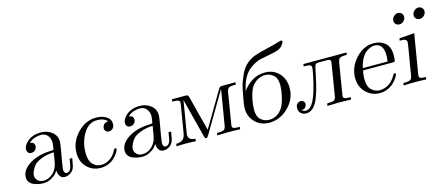

<svg xmlns="http://www.w3.org/2000/svg" viewBox="-48 -1224 4100 1770"><g transform="rotate(-15 2002.0 -338.5)"><path d="M57.1 -82Q57.1 -152.8 138.2 -204.3Q219.2 -255.9 340.8 -259.8Q365.7 -260.7 368.2 -262.2Q371.1 -264.2 375 -292Q378.9 -319.8 378.9 -329.1Q378.9 -369.1 356 -397.5Q333 -425.8 292 -425.8Q264.2 -425.8 231.2 -414.8Q198.2 -403.8 176.8 -379.9Q218.8 -377.9 219.2 -339.8Q219.2 -318.8 204.1 -303.5Q189 -288.1 167 -288.1Q146 -288.1 136 -300Q126 -312 126 -327.1Q126 -372.1 174.6 -410.2Q223.1 -448.2 294.9 -448.2Q358.9 -448.2 402.8 -413.1Q446.8 -377.9 446.8 -321.8Q446.8 -293 418 -138.2L407.2 -65.9Q407.2 -24.9 436 -24.9Q448.2 -24.9 460.2 -35.9Q472.2 -46.9 478 -67.9Q481.9 -80.1 492.2 -145H517.1Q509.3 -96.2 506.8 -86.9Q499 -38.1 469 -16.1Q439 5.9 410.2 5.9Q396 5.9 383.5 1.5Q371.1 -2.9 358.6 -22Q346.2 -41 346.2 -73.2Q338.4 -60.1 325.2 -43.9Q312 -27.8 277.1 -8.3Q242.2 11.2 202.1 11.2Q181.2 11.2 158.7 7.1Q136.2 2.9 112.1 -6.6Q87.9 -16.1 72.5 -35.6Q57.1 -55.2 57.1 -82ZM133.8 -80.1Q133.8 -50.3 154.8 -30.8Q175.8 -11.2 209 -11.2Q262.2 -11.2 303.2 -51.8Q341.3 -88.9 351.1 -149.9L366.2 -240.2Q301.3 -237.3 253.2 -219.2Q205.1 -201.2 183.6 -180.7Q162.1 -160.2 149.7 -133.5Q137.2 -106.9 135.5 -96.4Q133.8 -85.9 133.8 -80.1Z M566.9 -178.2Q566.9 -283.2 644.5 -365.7Q722.2 -448.2 824.2 -448.2Q879.4 -448.2 920.7 -423.6Q961.9 -398.9 961.9 -353Q961.9 -325.2 946 -309.6Q930.2 -293.9 909.2 -293.9Q888.2 -293.9 878.2 -305.9Q868.2 -317.9 868.2 -333Q868.2 -338.9 870.1 -345.5Q872.1 -352.1 877 -362.1Q881.8 -372.1 894.5 -378.4Q907.2 -384.8 924.8 -386.2Q894 -423.3 824.2 -422.9Q748 -422.9 698 -342.5Q647.9 -262.2 647.9 -157.2Q647.9 -83 681.4 -48.6Q714.8 -14.2 758.8 -14.2Q803.7 -14.2 843.3 -40Q882.8 -65.9 907.2 -115.2Q914.1 -129.4 921.9 -128.9Q934.1 -128.9 934.1 -119.1Q934.1 -115.2 928 -102.1Q921.9 -88.9 907 -69.3Q892.1 -49.8 872.1 -32Q852.1 -14.2 819.6 -1.5Q787.1 11.2 749 11.2Q671.9 11.2 619.4 -41.5Q566.9 -94.2 566.9 -178.2Z M1001 -82Q1001 -152.8 1082 -204.3Q1163.1 -255.9 1284.7 -259.8Q1309.6 -260.7 1312 -262.2Q1314.9 -264.2 1318.8 -292Q1322.8 -319.8 1322.8 -329.1Q1322.8 -369.1 1299.8 -397.5Q1276.9 -425.8 1235.8 -425.8Q1208 -425.8 1175 -414.8Q1142.1 -403.8 1120.6 -379.9Q1162.6 -377.9 1163.1 -339.8Q1163.1 -318.8 1147.9 -303.5Q1132.8 -288.1 1110.8 -288.1Q1089.8 -288.1 1079.8 -300Q1069.8 -312 1069.8 -327.1Q1069.8 -372.1 1118.4 -410.2Q1167 -448.2 1238.8 -448.2Q1302.7 -448.2 1346.7 -413.1Q1390.6 -377.9 1390.6 -321.8Q1390.6 -293 1361.8 -138.2L1351.1 -65.9Q1351.1 -24.9 1379.9 -24.9Q1392.1 -24.9 1404.1 -35.9Q1416 -46.9 1421.9 -67.9Q1425.8 -80.1 1436 -145H1460.9Q1453.1 -96.2 1450.7 -86.9Q1442.9 -38.1 1412.8 -16.1Q1382.8 5.9 1354 5.9Q1339.8 5.9 1327.4 1.5Q1314.9 -2.9 1302.5 -22Q1290 -41 1290 -73.2Q1282.2 -60.1 1269 -43.9Q1255.9 -27.8 1220.9 -8.3Q1186 11.2 1146 11.2Q1125 11.2 1102.5 7.1Q1080.1 2.9 1055.9 -6.6Q1031.7 -16.1 1016.4 -35.6Q1001 -55.2 1001 -82ZM1077.6 -80.1Q1077.6 -50.3 1098.6 -30.8Q1119.6 -11.2 1152.8 -11.2Q1206.1 -11.2 1247.1 -51.8Q1285.2 -88.9 1294.9 -149.9L1310.1 -240.2Q1245.1 -237.3 1197 -219.2Q1148.9 -201.2 1127.4 -180.7Q1106 -160.2 1093.5 -133.5Q1081.1 -106.9 1079.3 -96.4Q1077.6 -85.9 1077.6 -80.1Z M1473.6 0 1478 -22.9Q1504.9 -23.9 1522.9 -31Q1541 -38.1 1550 -52Q1559.1 -65.9 1563 -77.9Q1566.9 -89.8 1569.8 -109.9L1610.8 -357.9Q1613.8 -376 1613.8 -377.9Q1613.8 -396 1600.3 -402.1Q1586.9 -408.2 1551.8 -408.2H1542L1545.9 -430.2H1677.7Q1689.9 -430.2 1695.3 -425.5Q1700.7 -420.9 1701.7 -417.5Q1702.6 -414.1 1707 -399.9Q1729 -314 1746.3 -245.4Q1763.7 -176.8 1771.2 -149.9Q1778.8 -123 1783.4 -104Q1788.1 -85 1791 -74.2L1814 -111.8L1981.9 -396Q1996.1 -419.9 2002 -425Q2007.8 -430.2 2024.9 -430.2H2151.9L2147.9 -408.2H2135.7Q2093.8 -408.2 2080.3 -398.2Q2066.9 -388.2 2062 -358.9Q2012.2 -60.1 2011.7 -51.8Q2011.7 -34.7 2024.2 -28.8Q2036.6 -22.9 2072.8 -22.9H2084L2080.1 0Q2023.9 -2.9 1967.8 -2.9H1964.8Q1920.9 -2.9 1862.8 0L1865.7 -22.9H1878.9Q1922.9 -22.9 1935.3 -33.4Q1947.8 -43.9 1952.6 -75.2L2001 -366.2L2006.8 -404.8L1794.9 -45.9Q1793 -42 1788.8 -35.4Q1784.7 -28.8 1782.7 -25.9Q1780.8 -22.9 1777.8 -18.6Q1774.9 -14.2 1772.9 -11.5Q1771 -8.8 1768.3 -6.3Q1765.6 -3.9 1763.7 -2.9Q1761.7 -2 1758.8 -2Q1746.6 -2 1740.7 -26.9L1656.7 -353Q1654.8 -359.9 1651.4 -374.5Q1647.9 -389.2 1646 -396Q1642.1 -368.2 1628.9 -291Q1615.7 -213.9 1604.7 -149.4Q1593.8 -85 1593.8 -77.1Q1593.8 -25.4 1660.6 -22.9L1657.7 0Q1611.8 -2.9 1564.9 -2.9Q1518.6 -2.9 1473.6 0Z M2170.9 -174.8Q2170.9 -193.8 2176.8 -231.9Q2191.9 -319.8 2202.9 -367.9Q2213.9 -416 2241.9 -478Q2270 -540 2311 -575.2Q2346.2 -605 2390.1 -621.6Q2434.1 -638.2 2507.6 -654.5Q2581.1 -670.9 2627.9 -686Q2648.9 -692.9 2653.8 -692.9Q2667 -692.9 2667 -682.1Q2667 -669.9 2649.4 -647.9Q2631.8 -626 2606 -615.2Q2584 -605.5 2529.3 -595.7Q2474.6 -585.9 2430.2 -575.9Q2385.7 -565.9 2335.2 -530Q2284.7 -494.1 2256.8 -435.1Q2237.8 -397 2220.7 -327.1Q2310.5 -447.3 2435.1 -446.8Q2518.1 -446.8 2569.3 -391.4Q2620.6 -335.9 2620.6 -252Q2620.6 -145 2540.8 -66.9Q2460.9 11.2 2358.9 11.2Q2276.9 11.2 2223.9 -42.2Q2170.9 -95.7 2170.9 -174.8ZM2251 -143.1Q2251 -73.2 2285.4 -44.2Q2319.8 -15.1 2362.8 -15.1Q2437 -15.1 2484.9 -78.1Q2507.8 -107.9 2522.2 -160.9Q2536.6 -213.9 2540.3 -246.3Q2543.9 -278.8 2543.9 -297.9Q2543.9 -365.7 2508.8 -394.8Q2473.6 -423.8 2430.7 -423.8Q2393.6 -423.8 2360.1 -405Q2326.7 -386.2 2304.7 -355Q2283.7 -325.2 2270.3 -273.2Q2256.8 -221.2 2253.9 -189.7Q2251 -158.2 2251 -143.1Z M2638.7 -51.8Q2638.7 -80.6 2654.3 -93.8Q2669.9 -106.9 2687 -106.9Q2702.1 -106.9 2712.9 -96.9Q2723.6 -86.9 2723.6 -71Q2723.6 -55.2 2712.2 -40Q2700.7 -24.9 2672.9 -23.9Q2692.9 -8.8 2710.9 -8.8Q2755.9 -8.8 2790.8 -76.9Q2825.7 -145 2858.9 -305.2Q2871.1 -363.3 2870.6 -377Q2870.6 -396 2857.2 -402.1Q2843.8 -408.2 2805.7 -408.2H2796.9L2799.8 -430.2H3210.9L3208 -408.2H3195.8Q3153.8 -408.2 3140.9 -398.7Q3127.9 -389.2 3122.1 -358.9Q3072.3 -60.1 3071.8 -51.8Q3071.8 -34.7 3084.2 -28.8Q3096.7 -22.9 3132.8 -22.9H3143.1L3138.7 0Q3081.5 -2.9 3023.9 -2.9Q3012.7 -2.9 2914.1 0L2918 -22.9H2920.9Q2966.8 -22.9 2982.4 -31Q2998 -39.1 3002.9 -67.9L3051.8 -365.2Q3054.7 -383.3 3054.7 -383.8Q3054.7 -407.7 3022.9 -408.2H2948.7Q2916.5 -408.2 2908.7 -398.2Q2900.9 -388.2 2890.6 -335.9Q2886.7 -317.9 2884.8 -307.1Q2848.6 -127 2808.8 -55.4Q2769 16.1 2710 16.1Q2677.7 16.1 2658.2 -2.4Q2638.7 -21 2638.7 -51.8Z M3226.6 -182.1Q3226.6 -283.2 3301 -365.7Q3375.5 -448.2 3474.6 -448.2Q3537.6 -448.2 3581.5 -411.6Q3625.5 -375 3625.5 -293.9Q3625.5 -272 3622.6 -250Q3620.6 -235.8 3616 -233.4Q3611.3 -231 3593.8 -231H3315.4Q3306.6 -186 3306.6 -150.9Q3306.6 -77.6 3341.6 -45.9Q3376.5 -14.2 3419.4 -14.2Q3432.6 -14.2 3448.5 -17.6Q3464.4 -21 3487.5 -30.5Q3510.7 -40 3533.7 -62.5Q3556.6 -85 3573.7 -117.2Q3580.6 -131.3 3588.4 -130.9Q3599.6 -130.9 3599.6 -120.1Q3599.6 -112.3 3587.2 -92Q3574.7 -71.8 3553.2 -48.3Q3531.7 -24.9 3494.1 -6.8Q3456.5 11.2 3413.6 11.2Q3334.5 11.2 3280.5 -43.9Q3226.6 -99.1 3226.6 -182.1ZM3319.3 -252H3555.7Q3560.5 -286.1 3560.5 -308.1Q3560.5 -426.3 3473.6 -425.8Q3460.4 -425.8 3443.6 -420.4Q3426.8 -415 3401.6 -399.4Q3376.5 -383.8 3354 -345.5Q3331.5 -307.1 3319.3 -252Z M3641.6 0 3645.5 -22.9Q3645.5 -22.9 3657.2 -22.9Q3706.1 -22.9 3719.2 -38.1Q3719.2 -38.1 3720.2 -39.1Q3727.1 -46.9 3735.4 -92.8Q3737.3 -106.9 3744.1 -150.9Q3759.3 -237.8 3770.5 -306.2Q3780.3 -364.3 3780.3 -376Q3780.3 -392.1 3768.8 -399.7Q3757.3 -407.2 3747.8 -407.7Q3738.3 -408.2 3713.4 -408.2L3716.3 -430.2L3860.4 -440.9L3799.3 -75.2Q3796.4 -60.1 3796.4 -50.8Q3796.4 -34.7 3808.3 -28.8Q3820.3 -22.9 3850.6 -22.9H3860.4L3856.4 0Q3805.7 -2.9 3753.4 -2.9Q3697.8 -2.9 3641.6 0ZM3703.6 -599.1Q3703.6 -623 3721.9 -641.1Q3740.2 -659.2 3763.2 -659.2Q3782.2 -659.2 3795.9 -646Q3809.6 -632.8 3809.6 -612.8Q3809.6 -588.9 3791.5 -571.5Q3773.4 -554.2 3750.5 -554.2Q3731.4 -554.2 3717.5 -566.7Q3703.6 -579.1 3703.6 -599.1ZM3897.5 -599.1Q3897.5 -623 3916 -641.1Q3934.6 -659.2 3957.5 -659.2Q3976.6 -659.2 3990.5 -646Q4004.4 -632.8 4004.4 -612.8Q4004.4 -588.9 3985.8 -571.5Q3967.3 -554.2 3944.3 -554.2Q3925.3 -554.2 3911.4 -566.7Q3897.5 -579.1 3897.5 -599.1Z"/></g></svg>

Font: CMU Serif Extra
Style: RomanSlanted
Weight: 500
Italic angle: -9.46001°
Version: Version 0.7.0